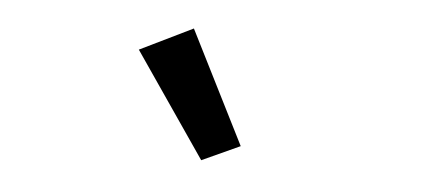

<svg xmlns="http://www.w3.org/2000/svg" viewBox="-29 -833 659 297"><g transform="rotate(5 300.0 -685.0)"><path d="M180 -746 262 -786 350 -611 291 -584Z"/></g></svg>

Font: IBM Plex Sans Thai Looped Text
Style: Regular
Weight: 450
Designer: Mike Abbink, Paul van der Laan, Pieter van Rosmalen, Ben Mitchell, Mark Frömberg
Foundry: Bold Monday
Version: Version 1.1